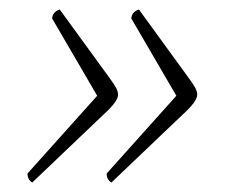

<svg xmlns="http://www.w3.org/2000/svg" viewBox="-20 -470 480 405"><path d="M106 -450 210 -307Q221 -292 225 -284.5Q229 -277 229 -270Q229 -256 198 -228L48 -85Q38 -91 38 -104L185 -268L90 -431Q91 -445 106 -450ZM273 -450 377 -307Q388 -292 392 -284.5Q396 -277 396 -270Q396 -256 365 -228L215 -85Q205 -91 205 -104L352 -268L257 -431Q258 -445 273 -450Z"/></svg>

Font: Petrona ExtraLight
Style: Italic
Weight: 200
Italic angle: -9°
Designer: Ringo R. Seeber
Foundry: Ringo R. Seeber
Version: Version 2.001; ttfautohint (v1.8.3)